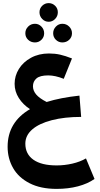

<svg xmlns="http://www.w3.org/2000/svg" viewBox="-20 -845 641 1235"><path d="M588 306Q544 337 481.5 353.5Q419 370 344 370Q241 370 170 333.5Q99 297 64 235.5Q29 174 29 99Q29 -59 173 -143Q128 -172 101 -214.5Q74 -257 74 -306Q74 -357 101.5 -401.5Q129 -446 179.5 -473.5Q230 -501 295 -501Q333 -501 366.5 -493.5Q400 -486 443 -469L390 -338Q335 -360 290 -360Q237 -360 214.5 -340.5Q192 -321 192 -290Q192 -262 212.5 -237.5Q233 -213 280 -189Q370 -217 491 -230L502 -93Q395 -93 313.5 -72Q232 -51 187.5 -12.5Q143 26 143 79Q143 146 195 182.5Q247 219 344 219Q395 219 445 207.5Q495 196 533 174ZM234 -766Q234 -791 251.5 -808Q269 -825 293 -825Q317 -825 334.5 -808Q352 -791 352 -766Q352 -741 334.5 -723Q317 -705 293 -705Q269 -705 251.5 -723Q234 -741 234 -766ZM143 -631Q143 -656 161 -674Q179 -692 205 -692Q229 -692 246.5 -674Q264 -656 264 -631Q264 -606 246.5 -589Q229 -572 205 -572Q179 -572 161 -589Q143 -606 143 -631ZM322 -631Q322 -656 339.5 -674Q357 -692 381 -692Q407 -692 425 -674Q443 -656 443 -631Q443 -606 425 -589Q407 -572 381 -572Q357 -572 339.5 -589Q322 -606 322 -631Z"/></svg>

Font: FiraGOUPP
Style: Bold
Weight: 700
Designer: bBox Type
Foundry: bBox Type GmbH
Version: Version 1.001